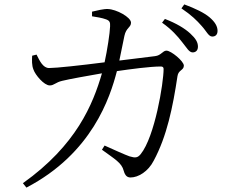

<svg xmlns="http://www.w3.org/2000/svg" viewBox="-20 -802 1040 872"><path d="M807 -611C827 -587 838 -564 855 -564C869 -564 879 -573 879 -590C879 -610 869 -627 844 -650C819 -673 781 -696 729 -716L716 -699C760 -668 787 -637 807 -611ZM896 -684C918 -660 927 -636 944 -636C959 -636 968 -645 968 -662C968 -682 957 -702 931 -724C907 -744 868 -763 817 -782L804 -764C850 -733 874 -709 896 -684ZM443 -122C500 -80 533 -63 542 -26C548 -5 557 4 573 4C608 4 653 -23 678 -72C738 -183 765 -316 786 -456C790 -485 815 -482 815 -504C815 -524 757 -572 736 -572C719 -572 712 -550 684 -547L522 -527L545 -639C553 -677 575 -677 575 -699C575 -724 508 -760 470 -761C451 -762 419 -754 398 -749V-728C416 -725 444 -721 462 -714C478 -708 481 -701 480 -682C479 -652 467 -573 455 -519C346 -505 235 -493 203 -493C175 -493 160 -526 146 -554L126 -549C125 -529 124 -505 132 -486C140 -462 180 -414 206 -414C226 -414 232 -428 263 -435C291 -442 379 -458 443 -469C402 -328 327 -143 84 30L100 50C399 -106 480 -360 511 -479C573 -488 661 -500 711 -500C719 -500 723 -496 723 -489C723 -425 683 -181 619 -102C605 -85 595 -84 568 -92C548 -99 497 -122 455 -141Z"/></svg>

Font: Source Han Serif KR
Style: Regular
Weight: 400
Designer: Ryoko NISHIZUKA 西塚涼子 (kana & ideographs); Frank Grießhammer (Latin, Greek & Cyrillic); Wenlong ZHANG 张文龙 (bopomofo); San
Foundry: Adobe
Version: Version 2.001;hotconv 1.1.0;makeotfexe 2.6.0